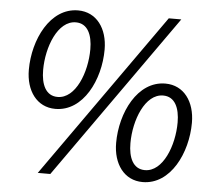

<svg xmlns="http://www.w3.org/2000/svg" viewBox="-50 -727 891 794"><g transform="rotate(5 395.5 -330.0)"><path d="M184 -258C300 -258 366 -395 366 -520C366 -607 320 -672 243 -672C127 -672 61 -535 61 -410C61 -323 107 -258 184 -258ZM189 -308C140 -308 120 -354 120 -414C120 -510 163 -622 238 -622C287 -622 307 -576 307 -516C307 -420 264 -308 189 -308ZM135 12H187L671 -672H619ZM570 12C686 12 752 -125 752 -250C752 -337 706 -402 629 -402C513 -402 447 -265 447 -140C447 -53 493 12 570 12ZM575 -38C526 -38 506 -84 506 -144C506 -240 549 -352 624 -352C673 -352 693 -306 693 -246C693 -150 650 -38 575 -38Z"/></g></svg>

Font: Source Sans Pro
Style: Italic
Weight: 400
Italic angle: -11°
Designer: Paul D. Hunt
Foundry: Adobe Systems Incorporated
Version: Version 3.006;hotconv 1.0.111;makeotfexe 2.5.65597